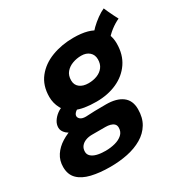

<svg xmlns="http://www.w3.org/2000/svg" viewBox="-253 -742 1105 1145"><g transform="rotate(-30 299.5 -170.0)"><path d="M303.5 -128.5Q213 -128.5 162.8 -152Q112.5 -175.5 92.5 -213.2Q72.5 -251 72.5 -293.5Q72.5 -371.5 113.8 -423.8Q155 -476 223.5 -502Q292 -528 373 -528Q481 -528 530.8 -485.2Q580.5 -442.5 580.5 -369.5Q580.5 -293 543.8 -239Q507 -185 444.5 -156.8Q382 -128.5 303.5 -128.5ZM180.5 249.5Q107.5 249.5 52 236.2Q-3.5 223 -34.2 192.5Q-65 162 -65 110Q-65 65 -42 30.2Q-19 -4.5 19.8 -28.5Q58.5 -52.5 106.2 -66.2Q154 -80 203.5 -83Q234 -85 265.2 -85.8Q296.5 -86.5 343.5 -86.5Q414.5 -86.5 454.5 -56.8Q494.5 -27 494.5 33Q494.5 92 469.5 133.2Q444.5 174.5 400.8 200.2Q357 226 300.5 237.8Q244 249.5 180.5 249.5ZM203 152.5Q238 152.5 269.2 144.2Q300.5 136 320.2 118Q340 100 340 71.5Q340 55 330.5 45.8Q321 36.5 305.8 32.5Q290.5 28.5 273 28.5Q252.5 28.5 227 28.5Q201.5 28.5 180.5 28.5Q156.5 28.5 136.8 36Q117 43.5 105 58.5Q93 73.5 93 96Q93 114.5 106.8 127.2Q120.5 140 145.2 146.2Q170 152.5 203 152.5ZM126.5 -31Q72.5 -43 50 -63.5Q27.5 -84 27.5 -108Q27.5 -131 40.5 -151.2Q53.5 -171.5 74 -186.8Q94.5 -202 116.5 -207.5L203.5 -157Q180 -150 167.2 -138.2Q154.5 -126.5 154.5 -114Q154.5 -102 166.5 -92.5Q178.5 -83 203.5 -83ZM317 -247.5Q349.5 -247.5 376.8 -258.2Q404 -269 420 -290.2Q436 -311.5 436 -343.5Q436 -375 415 -393.5Q394 -412 360 -412Q328.5 -412 299.8 -401.5Q271 -391 252.8 -369.5Q234.5 -348 234.5 -314Q234.5 -282.5 257 -265Q279.5 -247.5 317 -247.5ZM553.5 -402 484 -476.5Q495 -496 518 -518.2Q541 -540.5 567.8 -559.8Q594.5 -579 617.5 -589Q622 -578.5 630.2 -560.2Q638.5 -542 648 -523.2Q657.5 -504.5 664 -492Q651 -486.5 635.2 -477Q619.5 -467.5 604 -455.5Q588.5 -443.5 575 -429.8Q561.5 -416 553.5 -402Z"/></g></svg>

Font: Grandstander Thin
Style: Bold Italic
Weight: 700
Italic angle: -15°
Version: Version 1.200